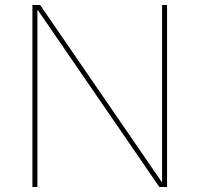

<svg xmlns="http://www.w3.org/2000/svg" viewBox="-20 -750 800 770"><path d="M110 0V-730H141L628 -21H630V-730H650V0H619L132 -709H130V0Z"/></svg>

Font: M PLUS 1 Thin Thin
Style: Regular
Weight: 250
Version: Version 1.001